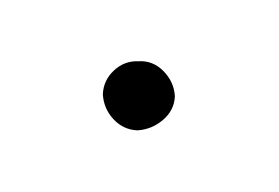

<svg xmlns="http://www.w3.org/2000/svg" viewBox="-28 -83 183 126"><g transform="rotate(15 63.0 -20.0)"><path d="M57 -42Q48 -40 43 -32Q38 -24 40 -15Q43 -6 51 -1Q59 4 68 2Q77 -1 82.5 -9Q88 -17 86 -26Q83 -35 74.5 -40Q66 -45 57 -42Z"/></g></svg>

Font: Advent Pro Light
Style: Regular
Weight: 300
Version: Version 3.000